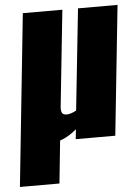

<svg xmlns="http://www.w3.org/2000/svg" viewBox="-59 -620 617 853"><g transform="rotate(-5 249.5 -194.0)"><path d="M-4.9 189.9H171.4L190.9 0C198.1 -2.6 202.3 -4.2 203.6 -4.9C223.8 -13 244.3 -26 265.1 -43.9L260.7 0H437L497.6 -578.1H321.3L273.4 -126.5C258.1 -118 244.3 -113.4 231.9 -112.8C221.2 -112.5 213.9 -115.3 210.2 -121.3C206.5 -127.4 205.2 -136.9 206.5 -149.9L251.5 -578.1H75.2Z"/></g></svg>

Font: Oswald
Style: Heavy
Weight: 800
Designer: Vernon Adams
Foundry: Vernon Adams
Version: 3.0; ttfautohint (v0.95.6-bc232) -l 8 -r 50 -G 200 -x 0 -w "